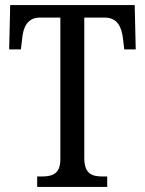

<svg xmlns="http://www.w3.org/2000/svg" viewBox="-20 -734 570 754"><path d="M126 0H401V-41H383C343 -41 311 -50 311 -113V-665H391C442 -665 458 -626 463 -582L468 -540H513L509 -714H20L16 -540H62L67 -582C71 -626 87 -665 137 -665H217V-108C217 -49 183 -41 144 -41H126Z"/></svg>

Font: Noto Serif Myanmar Condensed
Style: Regular
Weight: 400
Width: 3
Designer: Ben Mitchell and the Monotype Design Team
Foundry: Monotype Imaging Inc.
Version: Version 2.106